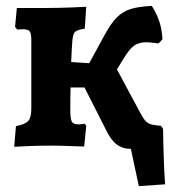

<svg xmlns="http://www.w3.org/2000/svg" viewBox="-20 -493 593 650"><path d="M539 131 450 137 423 11Q395 11 375 -4Q355 -19 338 -55L266 -197H219Q218 -172 218 -121Q218 -91 223 -81.5Q228 -72 245 -72Q254 -72 259.5 -73Q265 -74 267 -74L272 -67L265 3Q252 3 218 1.5Q184 0 154 0Q114 0 77.5 1.5Q41 3 28 4L34 -66Q66 -72 76 -84Q86 -96 86 -126V-357Q86 -380 80.5 -387Q75 -394 58 -394L38 -393L31 -402L37 -466H135Q174 -466 215 -467.5Q256 -469 272 -470L267 -396Q241 -392 234 -385Q227 -378 225 -356Q223 -333 221 -283L282 -279L335 -376Q356 -415 376.5 -435Q397 -455 424 -463Q451 -471 494 -473Q512 -444 520 -418.5Q528 -393 530 -360L517 -346Q485 -350 476 -350Q450 -350 434 -338.5Q418 -327 400 -297L376 -258L451 -118Q463 -95 471 -85.5Q479 -76 490 -72.5Q501 -69 525 -67L532 -57Q534 68 539 131Z"/></svg>

Font: Alegreya ExtraBold
Style: Regular
Weight: 800
Designer: Juan Pablo del Peral
Foundry: Huerta Tipografica
Version: Version 2.007; ttfautohint (v1.6)